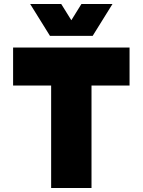

<svg xmlns="http://www.w3.org/2000/svg" viewBox="-20 -946 718 966"><path d="M45.9 -707H631.8V-515.6H440.4V0H237.3V-515.6H45.9ZM288.1 -925.8 338.9 -844.2 389.6 -925.8H545.9L446.3 -765.6H231.4L131.8 -925.8Z"/></svg>

Font: Wanted Sans ExtraBlack
Style: Regular
Weight: 900
Designer: Original Design by Kil Hyung-jin and Kang Hanbin, Wanted Lab, Inc; Hangeul from Source Han Sans by Jang Soo-young and Ka
Foundry: Wanted Lab, Inc.
Version: Version 1.001